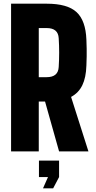

<svg xmlns="http://www.w3.org/2000/svg" viewBox="-20 -820 519 1040"><path d="M40 0V-800H233Q345 -800 394.5 -754.5Q444 -709 448 -605Q449 -577 449.5 -556Q450 -535 449.5 -514Q449 -493 448 -465Q446 -400 426 -358.5Q406 -317 365 -295L459 0H300L224 -270H190V0ZM190 -402H233Q295 -402 298 -457Q303 -535 298 -613Q295 -668 233 -668H190ZM191 139V50H300V139L268 200H213L240 139Z"/></svg>

Font: Big Shoulders Display Black
Style: Regular
Weight: 900
Designer: Patric King
Foundry: XO Type Co
Version: Version 1.000; ttfautohint (v1.8.2)